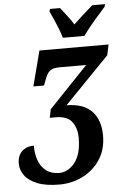

<svg xmlns="http://www.w3.org/2000/svg" viewBox="-62 -975 666 1029"><g transform="rotate(-5 271.5 -460.0)"><path d="M216 11Q142 11 96 -8Q50 -27 29 -56.5Q8 -86 8 -119Q8 -163 33 -186Q58 -209 97 -209Q96 -167 108.5 -131Q121 -95 149 -73Q177 -51 219 -51Q268 -51 304 -96.5Q340 -142 340 -230Q340 -280 315 -315Q290 -350 225 -350H195L204 -395L414 -615H272Q235 -615 218.5 -602Q202 -589 188 -548L179 -525H122L171 -714H543L531 -657L290 -409Q383 -408 427 -360.5Q471 -313 471 -231Q471 -154 434.5 -100Q398 -46 340 -17.5Q282 11 216 11ZM302 -771Q296 -793 285.5 -820Q275 -847 263.5 -873Q252 -899 243 -918L247 -931H301Q314 -914 335.5 -886.5Q357 -859 370 -837Q393 -859 424 -887Q455 -915 474 -931H543L540 -918Q524 -899 501.5 -874Q479 -849 457 -822Q435 -795 418 -771Z"/></g></svg>

Font: Noto Serif ExtraCondensed
Style: Bold Italic
Weight: 700
Width: 2
Italic angle: -12°
Designer: Monotype Design Team
Foundry: Monotype Imaging Inc.
Version: Version 2.013; ttfautohint (v1.8.4.7-5d5b)